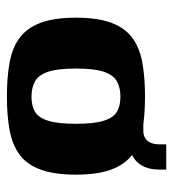

<svg xmlns="http://www.w3.org/2000/svg" viewBox="8 -516 513 570"><g transform="rotate(90 265.0 -230.5)"><path d="M266 6Q209 6 165 -2Q121 -10 91.5 -32Q62 -54 47 -94.5Q32 -135 32 -199Q32 -263 47 -303.5Q62 -344 91.5 -366Q121 -388 165 -396Q209 -404 266 -404Q324 -404 367 -396Q410 -388 439 -366Q468 -344 483 -303.5Q498 -263 498 -199Q498 -135 483 -94Q468 -53 438.5 -31.5Q409 -10 366 -2Q323 6 266 6ZM266 -67Q294 -67 311.5 -77.5Q329 -88 338 -116.5Q347 -145 347 -199Q347 -253 338 -281.5Q329 -310 311.5 -320.5Q294 -331 266 -331Q240 -331 221 -320.5Q202 -310 192.5 -281.5Q183 -253 183 -199Q183 -145 192.5 -116.5Q202 -88 221 -77.5Q240 -67 266 -67ZM348 -349 346 -399H367Q382 -399 391 -405.5Q400 -412 404 -422.5Q408 -433 408 -446V-467H483V-447Q483 -394 449 -371Q415 -348 348 -349Z"/></g></svg>

Font: Genos Thin
Style: Bold
Weight: 700
Version: Version 1.010